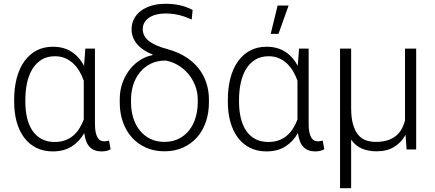

<svg xmlns="http://www.w3.org/2000/svg" viewBox="-20 -783 2279 1006"><path d="M477.5 -528.3V-133.8Q477.5 -106.9 481.4 -89.4Q485.4 -71.8 491.9 -61.3Q498.5 -50.8 507.6 -46.6Q516.6 -42.5 526.9 -42.5Q533.7 -42.5 539.8 -43.7Q545.9 -44.9 551.3 -46.4L559.6 -1Q547.4 5.9 535.6 8.1Q523.9 10.3 511.7 10.3Q473.6 10.3 450.9 -12Q428.2 -34.2 421.4 -85.9Q396.5 -41.5 355.7 -15.6Q314.9 10.3 255.9 10.3Q208 10.3 170.4 -8.5Q132.8 -27.3 106.9 -61.5Q81.1 -95.7 67.6 -143.6Q54.2 -191.4 54.2 -249.5V-259.8Q54.2 -322.3 67.6 -373.5Q81.1 -424.8 107.2 -461.4Q133.3 -498 170.9 -518.1Q208.5 -538.1 256.8 -538.1Q314.5 -538.1 355 -511.7Q395.5 -485.4 420.4 -438L427.2 -528.3ZM112.8 -249.5Q112.8 -204.1 121.8 -165.5Q130.9 -127 149.7 -98.9Q168.5 -70.8 197.5 -54.9Q226.6 -39.1 266.6 -39.1Q296.9 -39.1 321 -47.9Q345.2 -56.6 363.8 -72.5Q382.3 -88.4 395.8 -109.9Q409.2 -131.3 418.9 -156.7V-359.9Q410.2 -385.3 396.7 -408.4Q383.3 -431.6 364.7 -449.5Q346.2 -467.3 322.3 -477.8Q298.3 -488.3 267.6 -488.3Q227.1 -488.3 198 -470.5Q168.9 -452.6 149.9 -421.6Q130.9 -390.6 121.8 -348.9Q112.8 -307.1 112.8 -259.8Z M669.4 -629.4Q669.4 -659.2 682.1 -683.8Q694.8 -708.5 718.3 -726.1Q741.7 -743.7 774.4 -753.4Q807.1 -763.2 847.7 -763.2Q886.2 -763.2 920.7 -755.9Q955.1 -748.5 989.3 -731L984.4 -680.7Q970.7 -687 955.8 -692.6Q940.9 -698.2 924.3 -702.6Q907.7 -707 888.7 -709.7Q869.6 -712.4 847.2 -712.4Q821.8 -712.4 800 -707Q778.3 -701.7 762.2 -691.2Q746.1 -680.7 737.1 -665.3Q728 -649.9 728 -630.4Q728 -614.3 734.4 -599.6Q740.7 -585 756.1 -571.5Q771.5 -558.1 797.6 -546.1Q823.7 -534.2 863.3 -523.9Q916 -508.8 955.8 -482.9Q995.6 -457 1022 -422.9Q1048.3 -388.7 1061.5 -347.7Q1074.7 -306.6 1074.7 -261.7V-246.1Q1074.7 -190.4 1058.3 -143.6Q1042 -96.7 1011.7 -62.7Q981.4 -28.8 938.2 -9.5Q895 9.8 841.8 9.8Q788.1 9.8 744.9 -9.5Q701.7 -28.8 671.1 -62.7Q640.6 -96.7 624 -143.6Q607.4 -190.4 607.4 -246.1V-261.7Q607.4 -310.5 622.3 -350.6Q637.2 -390.6 661.4 -420.7Q685.5 -450.7 716.3 -469.5Q747.1 -488.3 779.3 -494.1L778.8 -498Q750 -509.3 729.2 -523.9Q708.5 -538.6 695.3 -555.4Q682.1 -572.3 675.8 -591.1Q669.4 -609.9 669.4 -629.4ZM666.5 -246.1Q666.5 -204.6 677.7 -167Q689 -129.4 711.2 -101.1Q733.4 -72.8 766.1 -56.2Q798.8 -39.6 841.8 -39.6Q884.3 -39.6 917 -56.2Q949.7 -72.8 971.7 -101.1Q993.7 -129.4 1004.9 -167Q1016.1 -204.6 1016.1 -246.1V-261.7Q1016.1 -300.3 1002.4 -335Q988.8 -369.6 965.8 -396.7Q942.9 -423.8 912.1 -441.9Q881.3 -460 847.7 -465.8Q803.2 -465.8 769.5 -449Q735.8 -432.1 712.9 -403.8Q689.9 -375.5 678.2 -338.6Q666.5 -301.8 666.5 -261.7Z M1597.2 -528.3V-133.8Q1597.2 -106.9 1601.1 -89.4Q1605 -71.8 1611.6 -61.3Q1618.2 -50.8 1627.2 -46.6Q1636.2 -42.5 1646.5 -42.5Q1653.3 -42.5 1659.4 -43.7Q1665.5 -44.9 1670.9 -46.4L1679.2 -1Q1667 5.9 1655.3 8.1Q1643.6 10.3 1631.3 10.3Q1593.3 10.3 1570.6 -12Q1547.9 -34.2 1541 -85.9Q1516.1 -41.5 1475.3 -15.6Q1434.6 10.3 1375.5 10.3Q1327.6 10.3 1290 -8.5Q1252.4 -27.3 1226.6 -61.5Q1200.7 -95.7 1187.3 -143.6Q1173.8 -191.4 1173.8 -249.5V-259.8Q1173.8 -322.3 1187.3 -373.5Q1200.7 -424.8 1226.8 -461.4Q1252.9 -498 1290.5 -518.1Q1328.1 -538.1 1376.5 -538.1Q1434.1 -538.1 1474.6 -511.7Q1515.1 -485.4 1540 -438L1546.9 -528.3ZM1232.4 -249.5Q1232.4 -204.1 1241.5 -165.5Q1250.5 -127 1269.3 -98.9Q1288.1 -70.8 1317.1 -54.9Q1346.2 -39.1 1386.2 -39.1Q1416.5 -39.1 1440.7 -47.9Q1464.8 -56.6 1483.4 -72.5Q1502 -88.4 1515.4 -109.9Q1528.8 -131.3 1538.6 -156.7V-359.9Q1529.8 -385.3 1516.4 -408.4Q1502.9 -431.6 1484.4 -449.5Q1465.8 -467.3 1441.9 -477.8Q1418 -488.3 1387.2 -488.3Q1346.7 -488.3 1317.6 -470.5Q1288.6 -452.6 1269.5 -421.6Q1250.5 -390.6 1241.5 -348.9Q1232.4 -307.1 1232.4 -259.8ZM1434.6 -753.9H1492.2L1439 -605.5H1398.4Z M1819.8 -528.3V-219.2Q1819.8 -164.6 1830.3 -129.6Q1840.8 -94.7 1858.4 -74.7Q1876 -54.7 1899.2 -47.1Q1922.4 -39.6 1948.2 -39.6Q1983.4 -39.6 2009.5 -47.6Q2035.6 -55.7 2054 -70.6Q2072.3 -85.4 2084 -106.2Q2095.7 -127 2102.1 -152.3V-528.3H2160.6V0H2110.4L2105 -76.7Q2082.5 -36.1 2045.2 -13.2Q2007.8 9.8 1952.1 9.8Q1911.6 9.8 1877.4 -3.9Q1843.3 -17.6 1819.8 -51.3V203.1H1761.7V-528.3Z"/></svg>

Font: Melbourne
Style: Light
Weight: 300
Designer: Google
Version: Version 2.000980; 2014